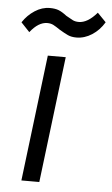

<svg xmlns="http://www.w3.org/2000/svg" viewBox="-51 -723 442 758"><g transform="rotate(5 170.0 -344.0)"><path d="M43 -586 9 -622Q28 -651 56.5 -669.5Q85 -688 116 -688Q137 -688 151 -682.5Q165 -677 183 -663Q200 -653 210 -648Q220 -643 234 -643Q269 -643 306 -686L340 -651Q321 -619 291.5 -600Q262 -581 230 -581Q210 -581 196 -587.5Q182 -594 162 -606Q146 -617 135.5 -622.5Q125 -628 111 -628Q76 -628 43 -586ZM124 -500H195L134 0H63Z"/></g></svg>

Font: Haskoy
Style: Italic
Weight: 400
Designer: Ertekin Erdin
Foundry: Ertekin Erdin
Version: Version 2.000; ttfautohint (v1.8.4.7-5d5b)